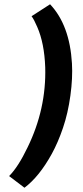

<svg xmlns="http://www.w3.org/2000/svg" viewBox="-20 -708 388 900"><path d="M22.7 117.3Q65.3 74.7 109.3 -17.3Q197.3 -197.3 192 -392Q188 -505.3 154.7 -581.3Q140 -616 128 -632L214.7 -688Q306.7 -590.7 317.3 -410.7Q321.3 -342.7 310 -260Q298.7 -177.3 275.3 -108.7Q252 -40 222.7 13.3Q164 120 94.7 172Z"/></svg>

Font: Timmana
Style: Regular
Weight: 400
Designer: Appaji Ambarisha Darbha
Foundry: Andhrapradesh Society for Knowledge Networks
Version: Version 1.0.4; ttfautohint (v1.2.42-39fb)